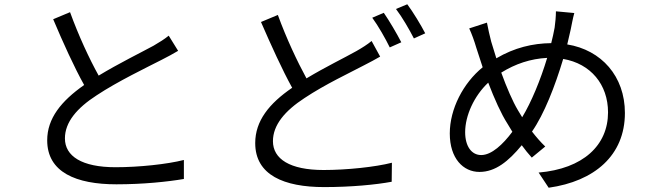

<svg xmlns="http://www.w3.org/2000/svg" viewBox="-20 -835 3040 899"><path d="M308 -778 229 -745C275 -636 328 -519 374 -437C267 -362 201 -281 201 -178C201 -28 337 28 525 28C650 28 765 16 841 3V-86C763 -66 630 -52 521 -52C363 -52 284 -104 284 -187C284 -263 340 -329 433 -389C531 -454 669 -520 737 -555C766 -570 791 -583 814 -597L770 -668C749 -651 728 -638 699 -621C644 -591 536 -538 442 -481C398 -560 348 -668 308 -778Z M1777 -775 1723 -752C1751 -714 1785 -654 1805 -613L1859 -637C1838 -678 1802 -739 1777 -775ZM1887 -815 1834 -793C1863 -755 1896 -698 1918 -655L1971 -679C1952 -716 1914 -779 1887 -815ZM1281 -765 1202 -732C1249 -624 1302 -507 1348 -424C1240 -350 1175 -269 1175 -165C1175 -15 1310 41 1498 41C1623 41 1739 30 1814 16L1815 -73C1737 -53 1604 -39 1495 -39C1337 -39 1258 -91 1258 -174C1258 -250 1314 -316 1406 -376C1504 -441 1616 -493 1684 -529C1713 -544 1738 -557 1760 -570L1720 -643C1699 -626 1677 -612 1649 -596C1594 -565 1503 -521 1415 -468C1372 -547 1321 -655 1281 -765Z M2542 -564C2511 -461 2468 -357 2425 -286L2405 -319C2381 -359 2352 -426 2327 -495C2393 -536 2464 -560 2542 -564ZM2260 -729 2177 -702C2189 -676 2201 -643 2210 -612L2240 -520C2149 -446 2086 -325 2086 -210C2086 -93 2149 -30 2225 -30C2300 -30 2361 -80 2423 -155C2438 -134 2454 -115 2470 -97L2533 -149C2512 -169 2491 -193 2471 -219C2528 -301 2579 -432 2617 -559C2746 -537 2827 -439 2827 -309C2827 -155 2711 -45 2502 -27L2549 44C2763 14 2906 -107 2906 -306C2906 -478 2796 -601 2636 -627L2652 -696C2656 -715 2662 -749 2669 -774L2583 -782C2583 -759 2580 -726 2577 -706C2573 -682 2567 -658 2561 -633C2474 -632 2389 -612 2304 -562L2280 -640C2273 -668 2265 -701 2260 -729ZM2379 -218C2335 -159 2282 -109 2233 -109C2188 -109 2158 -150 2158 -216C2158 -294 2200 -386 2266 -448C2295 -372 2327 -301 2356 -256Z"/></svg>

Font: Noto Sans Mono CJK HK
Style: Regular
Weight: 400
Designer: Ryoko NISHIZUKA 西塚涼子 (kana, bopomofo & ideographs); Paul D. Hunt (Latin, Greek & Cyrillic); Sandoll Communications 산돌커뮤니
Foundry: Adobe
Version: Version 2.004;hotconv 1.0.118;makeotfexe 2.5.65603